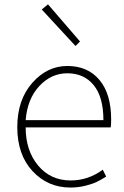

<svg xmlns="http://www.w3.org/2000/svg" viewBox="-20 -840 566 873"><path d="M299.8 12.7Q197.3 12.7 127.9 -62Q58.6 -136.7 58.6 -261.7Q58.6 -385.7 126.5 -462.9Q194.3 -540 286.1 -540Q378.9 -540 432.1 -476.6Q485.4 -413.1 485.4 -296.9Q485.4 -273.4 483.4 -260.7H96.7Q96.7 -155.3 153.3 -87.4Q210 -19.5 301.8 -19.5Q380.9 -19.5 447.3 -68.4L462.9 -37.1Q437.5 -21.5 419.4 -12.7Q401.4 -3.9 368.7 4.4Q335.9 12.7 299.8 12.7ZM96.7 -293.9H450.2Q450.2 -398.4 406.2 -452.6Q362.3 -506.8 286.1 -506.8Q212.9 -506.8 158.7 -448.7Q104.5 -390.6 96.7 -293.9ZM323.2 -630.9 169.9 -796.9 198.2 -820.3 343.8 -651.4Z"/></svg>

Font: Gen Shin Gothic ExtraLight
Style: Regular
Weight: 100
Designer: [Source Han Sans]
Ryoko NISHIZUKA  (kana & ideographs); Paul D. Hunt (Latin, Greek & Cyrillic); Wenlong ZHANG  (bopomofo
Version: Version 1.002.20150607